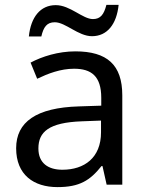

<svg xmlns="http://www.w3.org/2000/svg" viewBox="-20 -755 601 785"><path d="M98 -606H149C158 -645 172 -664 204 -664C248 -664 300 -607 356 -607C419 -607 457 -657 465 -735H415C405 -696 391 -677 360 -677C318 -677 267 -734 208 -734C145 -734 106 -685 98 -606ZM288 -545C218 -545 152 -524 105 -499L132 -433C176 -454 227 -474 283 -474C353 -474 394 -444 394 -355V-323L303 -320C128 -315 46 -256 46 -149C46 -40 118 10 215 10C305 10 348 -17 395 -76H399L416 0H480V-365C480 -490 418 -545 288 -545ZM314 -259 393 -262V-214C393 -110 325 -61 235 -61C177 -61 137 -88 137 -148C137 -216 180 -254 314 -259Z"/></svg>

Font: Noto Sans Gurmukhi UI
Style: Regular
Weight: 400
Designer: Jelle Bosma - Monotype Design Team
Foundry: Monotype Imaging Inc.
Version: Version 2.004